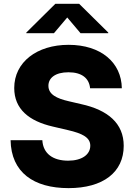

<svg xmlns="http://www.w3.org/2000/svg" viewBox="-20 -971 700 1001"><path d="M337.4 9.8C517.6 9.8 625 -72.8 625 -210.9C625 -327.1 543.5 -397.5 402.8 -428.2L339.8 -442.9C274.9 -457.5 232.4 -479 232.4 -523.9C232.4 -564.5 268.1 -594.2 336.9 -594.2C406.2 -594.2 444.8 -563.5 449.7 -510.7H615.2C613.3 -645.5 505.9 -737.3 337.4 -737.3C172.4 -737.3 54.2 -647 54.2 -512.2C54.2 -402.8 130.4 -339.8 255.9 -311L333 -293C412.6 -274.9 450.7 -252.9 450.7 -211.4C450.7 -165 406.7 -133.3 335.4 -133.3C256.8 -133.3 204.6 -169.4 200.7 -240.2H35.2C38.1 -72.3 155.3 9.8 337.4 9.8ZM261.2 -797.9 330.6 -879.9 399.9 -797.9H544.4V-801.3L392.6 -951.2H268.6L117.2 -801.3V-797.9Z"/></svg>

Font: Inter ExtraBold
Style: Regular
Weight: 800
Designer: Rasmus Andersson
Foundry: rsms
Version: Version 4.001;git-9221beed3